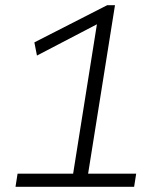

<svg xmlns="http://www.w3.org/2000/svg" viewBox="-20 -723 625 743"><path d="M40 0 48 -51H263L355 -629L123 -508L113 -559L395 -703H425L321 -51H507L499 0Z"/></svg>

Font: Georama Light
Style: Italic
Weight: 300
Italic angle: -9°
Designer: Jean-Baptiste Levee
Foundry: Production Type
Version: Version 1.001